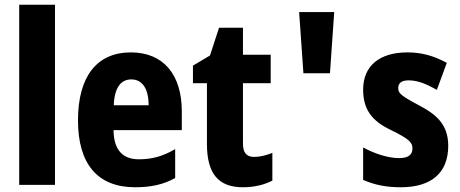

<svg xmlns="http://www.w3.org/2000/svg" viewBox="-20 -780 1939 810"><path d="M212 0V-760H61V0Z M532 -559C390 -559 309 -459 309 -272C309 -89 391 10 550 10C618 10 671 -2 719 -29V-151C666 -120 621 -108 566 -108C496 -108 460 -149 459 -231H747V-310C747 -467 668 -559 532 -559ZM534 -445C581 -445 607 -405 607 -336H460C463 -415 493 -445 534 -445Z M1052 -118C1020 -118 1005 -136 1005 -174V-429H1122V-549H1005V-663H904L866 -546L794 -503V-429H853V-173C853 -44 904 10 1005 10C1054 10 1096 -1 1129 -18V-135C1101 -124 1076 -118 1052 -118Z M1260 -471H1372L1390 -729H1242Z M1871 -165C1871 -255 1820 -298 1747 -336C1670 -377 1660 -387 1660 -409C1660 -430 1675 -441 1704 -441C1746 -441 1783 -423 1823 -401L1865 -515C1809 -545 1758 -559 1699 -559C1582 -559 1512 -503 1512 -402C1512 -318 1549 -270 1628 -232C1713 -191 1720 -176 1720 -153C1720 -127 1702 -113 1664 -113C1615 -113 1558 -133 1512 -158V-21C1563 1 1611 10 1671 10C1799 10 1871 -50 1871 -165Z"/></svg>

Font: Noto Sans Gurmukhi Condensed ExtraBold
Style: Regular
Weight: 800
Width: 3
Designer: Jelle Bosma - Monotype Design Team
Foundry: Monotype Imaging Inc.
Version: Version 2.004